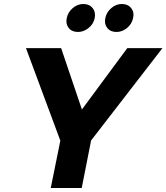

<svg xmlns="http://www.w3.org/2000/svg" viewBox="-20 -941 833 961"><path d="M617 -700H793L436 -238L389 0H234L282 -237L110 -700H286L390 -393ZM370 -781Q340 -781 324 -801Q308 -821 314 -850Q320 -880 344 -900.5Q368 -921 397 -921Q427 -921 443.5 -900.5Q460 -880 454 -850Q448 -821 423.5 -801Q399 -781 370 -781ZM563 -781Q533 -781 517 -801Q501 -821 507 -850Q513 -880 537 -900.5Q561 -921 590 -921Q620 -921 636.5 -900.5Q653 -880 646 -850Q640 -821 616 -801Q592 -781 563 -781Z"/></svg>

Font: Albert Sans ExtraBold
Style: Italic
Weight: 800
Italic angle: -11.25°
Designer: Andreas Rasmussen
Foundry: a.Foundry
Version: Version 1.025